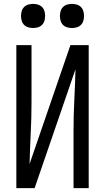

<svg xmlns="http://www.w3.org/2000/svg" viewBox="-20 -967 540 987"><path d="M64 0V-735H142V-441Q142 -362 138 -283Q134 -204 132 -124L342 -735H436V0H358V-294Q358 -373 362 -452Q366 -531 368 -611L158 0ZM350 -823Q338 -823 325.5 -826.5Q313 -830 304 -839Q295 -848 291.5 -860.5Q288 -873 288 -885Q288 -897 291.5 -909.5Q295 -922 304 -931Q313 -940 325.5 -943.5Q338 -947 350 -947Q362 -947 374.5 -943.5Q387 -940 396 -931Q405 -922 408.5 -909.5Q412 -897 412 -885Q412 -873 408.5 -860.5Q405 -848 396 -839Q387 -830 374.5 -826.5Q362 -823 350 -823ZM150 -823Q138 -823 125.5 -826.5Q113 -830 104 -839Q95 -848 91.5 -860.5Q88 -873 88 -885Q88 -897 91.5 -909.5Q95 -922 104 -931Q113 -940 125.5 -943.5Q138 -947 150 -947Q162 -947 174.5 -943.5Q187 -940 196 -931Q205 -922 208.5 -909.5Q212 -897 212 -885Q212 -873 208.5 -860.5Q205 -848 196 -839Q187 -830 174.5 -826.5Q162 -823 150 -823Z"/></svg>

Font: Moesevka
Style: Regular
Weight: 400
Monospace: yes
Designer: Belleve Invis
Foundry: Belleve Invis
Version: Version 32.5.0; ttfautohint (v1.8.4)